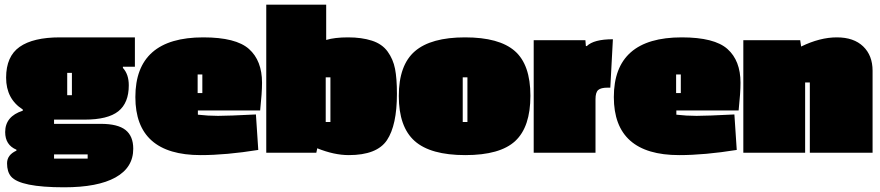

<svg xmlns="http://www.w3.org/2000/svg" viewBox="-20 -650 3743 817"><path d="M235 -491H554V-366H503V-361Q528 -334 528 -287Q528 -212 483.5 -176.5Q439 -141 340 -141H210V-123H409Q481 -123 514 -97Q547 -71 547 -17Q547 63 471.5 105Q396 147 253 147Q66 147 27 101Q10 81 10 45Q10 9 50 -9V-13Q2 -33 2 -88Q2 -155 77 -179V-184Q6 -229 6 -319.5Q6 -410 63.5 -450.5Q121 -491 235 -491ZM210 7V25H353V7ZM266 -340V-245H286V-340Z M1095 -298Q1095 -255 1087 -180H822V-162Q865 -157 908 -157Q951 -157 1069 -163L1079 -12Q942 10 834 10Q556 10 556 -237Q556 -491 845 -491Q984 -491 1039.5 -441.5Q1095 -392 1095 -298ZM841 -254V-333H821V-254Z M1669 -251Q1669 -117 1626.5 -53.5Q1584 10 1464 10Q1402 10 1330 -19L1326 0H1113V-630H1368V-480Q1404 -491 1461.5 -491Q1519 -491 1562.5 -477Q1606 -463 1629.5 -430.5Q1653 -398 1661 -357Q1669 -316 1669 -251ZM1386 -131V-321H1366V-131Z M1677 -241.5Q1677 -373 1745.5 -432Q1814 -491 1959 -491Q2104 -491 2170.5 -433Q2237 -375 2237 -242.5Q2237 -110 2172.5 -50Q2108 10 1960 10Q1812 10 1744.5 -50Q1677 -110 1677 -241.5ZM1969 -131V-321H1949V-131Z M2514 -228V0H2251V-479H2471L2473 -454H2477Q2507 -483 2588 -483L2577 -277H2565Q2537 -277 2525.5 -267Q2514 -257 2514 -228Z M3131 -298Q3131 -255 3123 -180H2858V-162Q2901 -157 2944 -157Q2987 -157 3105 -163L3115 -12Q2978 10 2870 10Q2592 10 2592 -237Q2592 -491 2881 -491Q3020 -491 3075.5 -441.5Q3131 -392 3131 -298ZM2877 -254V-333H2857V-254Z M3389 -452Q3469 -491 3541 -491Q3613 -491 3653 -452.5Q3693 -414 3693 -349V0H3426V-299H3406V0H3143V-479H3385Z"/></svg>

Font: Passion One Black
Style: Regular
Weight: 900
Designer: Alejandro Lo Celso
Foundry: Fontstage
Version: Version 1.002